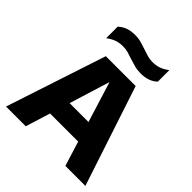

<svg xmlns="http://www.w3.org/2000/svg" viewBox="-215 -936 1076 1076"><g transform="rotate(45 322.5 -398.0)"><path d="M8 0 204 -595H440.5L637 0H478.5L313.5 -532H329L164.5 0ZM157 -147 191 -265.5H453L487 -147ZM408.5 -664.5Q382 -664.5 359 -671Q336 -677.5 314 -684.5Q294.5 -691.5 274.8 -697Q255 -702.5 233.5 -702.5Q203 -702.5 180 -693.8Q157 -685 134 -667.5V-759Q154 -777.5 178.2 -786.5Q202.5 -795.5 236.5 -795.5Q263.5 -795.5 286.5 -789Q309.5 -782.5 331 -775Q351 -768 370.8 -762.2Q390.5 -756.5 411.5 -756.5Q442 -756.5 465 -765.2Q488 -774 511 -791.5V-700Q491.5 -682 467 -673.2Q442.5 -664.5 408.5 -664.5Z"/></g></svg>

Font: Encode Sans SC
Style: Bold
Weight: 700
Version: Version 3.002